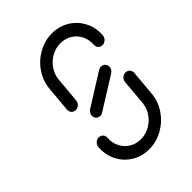

<svg xmlns="http://www.w3.org/2000/svg" viewBox="-162 -587 656 656"><g transform="rotate(-45 166.0 -259.0)"><path d="M294.1 -244.8Q300 -244.8 304.8 -241.9Q309.6 -238.9 312.2 -233.7Q314.8 -228.5 314.4 -222.6L306.3 -130.4Q303.3 -95.6 283.3 -65.9Q263.3 -36.3 232 -18.9Q200.7 -1.5 165.9 -1.5Q131.1 -1.5 103 -18.9Q74.8 -36.3 60.2 -65.9Q45.6 -95.6 48.5 -130.4Q48.9 -136.3 52.4 -141.5Q55.9 -146.7 61.3 -149.6Q66.7 -152.6 72.6 -152.6Q78.5 -152.6 83.5 -149.6Q88.5 -146.7 90.9 -141.5Q93.3 -136.3 93 -130.4Q91.1 -107.4 100.7 -88Q110.4 -68.5 128.7 -57.2Q147 -45.9 170 -45.9Q193 -45.9 213.3 -57.2Q233.7 -68.5 246.9 -88Q260 -107.4 261.9 -130.4L270 -222.6Q270.4 -228.5 273.7 -233.7Q277 -238.9 282.6 -241.9Q288.1 -244.8 294.1 -244.8ZM248.9 -318.1Q254.8 -318.1 259.8 -315.2Q264.8 -312.2 267.2 -307Q269.6 -301.9 269.3 -295.9Q268.9 -290.4 265.7 -285.6Q262.6 -280.7 257.8 -277.4L140.7 -204.1Q135.2 -200.4 128.1 -200.4Q122.2 -200.4 117.4 -203.3Q112.6 -206.3 110.2 -211.5Q107.8 -216.7 108.1 -222.6Q108.5 -228.1 111.7 -233Q114.8 -237.8 119.6 -241.1L236.3 -314.4Q242.6 -318.1 248.9 -318.1ZM83.3 -273.7Q77.4 -273.7 72.4 -276.7Q67.4 -279.6 65 -284.8Q62.6 -290 63 -295.9L71.1 -388.1Q74.1 -423 93.9 -452.6Q113.7 -482.2 145 -499.6Q176.3 -517 211.1 -517Q245.9 -517 274.1 -499.6Q302.2 -482.2 317 -452.6Q331.9 -423 328.9 -388.1Q328.5 -382.2 325 -377Q321.5 -371.9 315.9 -368.9Q310.4 -365.9 304.4 -365.9Q298.5 -365.9 293.7 -368.9Q288.9 -371.9 286.5 -377Q284.1 -382.2 284.4 -388.1Q286.3 -411.1 276.7 -430.6Q267 -450 248.7 -461.3Q230.4 -472.6 207.4 -472.6Q184.4 -472.6 164.1 -461.3Q143.7 -450 130.6 -430.6Q117.4 -411.1 115.6 -388.1L107.4 -295.9Q107 -290 103.5 -284.8Q100 -279.6 94.6 -276.7Q89.3 -273.7 83.3 -273.7Z"/></g></svg>

Font: 26F Galaxy Sans Oblique
Style: Regular
Weight: 400
Italic angle: -5°
Designer: C₂₉H₂₅N₃O₅
Version: Version 1.200;FEAKit 1.0